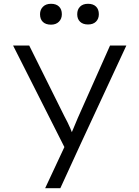

<svg xmlns="http://www.w3.org/2000/svg" viewBox="-20 -762 734 1012"><path d="M218 230 333 -16 340 54 49 -522H134L319 -150Q337 -117 350 -87Q363 -57 371 -30L346 -36Q356 -59 367 -85Q378 -111 390 -140L560 -522H646L404 -1L298 230ZM444 -633Q417 -633 402 -647.5Q387 -662 387 -687Q387 -712 402 -727Q417 -742 444 -742Q471 -742 486 -727.5Q501 -713 501 -687Q501 -663 486 -648Q471 -633 444 -633ZM249 -632Q221 -632 206 -646.5Q191 -661 191 -687Q191 -711 206.5 -726.5Q222 -742 249 -742Q276 -742 291 -727.5Q306 -713 306 -687Q306 -663 290.5 -647.5Q275 -632 249 -632Z"/></svg>

Font: Lexend Exa Light
Style: Regular
Weight: 300
Designer: Bonnie Shaver-Troup, Thomas Jockin
Foundry: Lexend
Version: Version 1.007